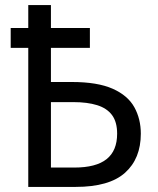

<svg xmlns="http://www.w3.org/2000/svg" viewBox="-20 -734 621 754"><path d="M180 -714V-624H333V-546H180V-412H262Q363 -412 422.5 -385.5Q482 -359 507.5 -313Q533 -267 533 -209Q533 -111 471 -55.5Q409 0 277 0H91V-546H22V-624H91V-714ZM268 -333H180V-76H272Q357 -76 398.5 -109Q440 -142 440 -209Q440 -255 420 -282Q400 -309 361.5 -321Q323 -333 268 -333Z"/></svg>

Font: Noto Sans Display
Style: Regular
Weight: 400
Designer: Monotype Design Team
Foundry: Monotype Imaging Inc.
Version: Version 2.003